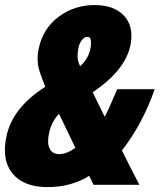

<svg xmlns="http://www.w3.org/2000/svg" viewBox="-30 -744 647 773"><path d="M499 -600.1Q499 -477.5 343.3 -372.6Q351.6 -356 365.5 -326.7Q379.4 -297.4 391.6 -273.9Q404.8 -297.4 441.9 -384.8H592.8Q543.9 -244.6 460.9 -138.2Q496.6 -65.9 531.2 0H346.7L329.1 -36.1Q256.8 9.3 161.1 9.3Q65.4 9.3 20.5 -45.4Q-10.3 -83 -10.3 -139.6Q-10.3 -166 -3.9 -195.8Q20.5 -311 152.3 -394.5Q124.5 -464.4 123 -483.4Q122.6 -490.2 121.6 -502Q120.1 -520.5 126.5 -551.3Q143.6 -629.9 206.5 -676.8Q269.5 -723.6 350.1 -723.6Q430.7 -723.6 470.7 -679.2Q499 -647.5 499 -600.1ZM336.4 -572.8Q336.4 -595.7 322.3 -595.7Q310.1 -595.7 299.8 -582.8Q289.6 -569.8 285.9 -552Q282.2 -534.2 282.2 -517.1Q282.2 -500 292.5 -477.1Q336.4 -517.6 336.4 -572.8ZM167.5 -207.5Q163.6 -190.4 163.6 -174.6Q163.6 -158.7 169.9 -146Q180.2 -123.5 209 -123.5Q237.8 -123.5 273.4 -148.9Q261.7 -172.9 241 -216.3Q220.2 -259.8 207.5 -286.1Q176.8 -253.4 167.5 -207.5Z"/></svg>

Font: Open Sans Hebrew Condensed Extra Bold
Style: Italic
Weight: 800
Width: 3
Italic angle: -12°
Foundry: Ascender Corporation, Yanek Iontef
Version: Version 2.001;PS 002.001;hotconv 1.0.70;makeotf.lib2.5.58329